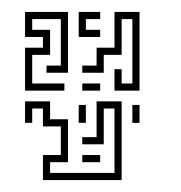

<svg xmlns="http://www.w3.org/2000/svg" viewBox="-20 -704 304 322"><path d="M22 -552V-624H52V-642H22V-684H94V-582H58V-594H82V-672H34V-654H64V-612H34V-564H88V-552ZM112 -642V-684H148V-672H124V-654H148V-642ZM172 -552V-588H184V-564H202V-672H184V-612H154V-582H118V-594H142V-624H172V-684H214V-552ZM118 -552V-564H148V-552ZM52 -402V-444H82V-492H52V-522H34V-498H22V-534H64V-504H94V-432H64V-414H172V-522H154V-462H118V-474H142V-534H184V-402ZM112 -498V-528H124V-498ZM202 -498V-528H214V-498ZM118 -432V-444H148V-432Z"/></svg>

Font: Rubik Maze
Style: Regular
Weight: 400
Designer: Hubert and Fischer, NaN
Foundry: Hubert and Fischer, NaN
Version: Version 2.200